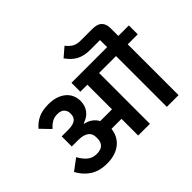

<svg xmlns="http://www.w3.org/2000/svg" viewBox="-189 -1271 1587 1587"><g transform="rotate(-45 604.5 -477.5)"><path d="M276 -17Q187 -17 127.5 -55.5Q68 -94 32 -162L131 -236Q160 -184 192.5 -159Q225 -134 270 -134Q321 -134 343 -157.5Q365 -181 365 -218V-236Q365 -254 359 -270Q353 -286 338.5 -298Q324 -310 301 -317Q278 -324 244 -324H168V-442H242Q301 -442 327 -461.5Q353 -481 353 -516V-530Q353 -557 333.5 -577.5Q314 -598 272 -598Q237 -598 210.5 -583Q184 -568 157 -539L77 -622Q112 -663 159 -685.5Q206 -708 277 -708Q332 -708 371.5 -693.5Q411 -679 436.5 -655.5Q462 -632 474 -601.5Q486 -571 486 -539Q486 -485 457 -446Q428 -407 374 -390V-384Q410 -377 438 -357Q466 -337 483 -306H620V-594H538V-698H955V-781H839Q772 -781 724 -805Q676 -829 635 -887L714 -955Q729 -937 743 -924.5Q757 -912 772 -904.5Q787 -897 804 -894Q821 -891 843 -891H975Q1033 -891 1059.5 -864.5Q1086 -838 1086 -789V-698H1209V-594H1092V0H955V-594H757V0H620V-195H503Q499 -157 482.5 -124.5Q466 -92 437.5 -68Q409 -44 368.5 -30.5Q328 -17 276 -17Z"/></g></svg>

Font: IBM Plex Sans Devanagari
Style: Bold
Weight: 700
Designer: Mike Abbink, Paul van der Laan, Pieter van Rosmalen, Erin McLaughlin
Foundry: Bold Monday
Version: Version 1.1